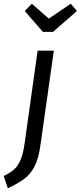

<svg xmlns="http://www.w3.org/2000/svg" viewBox="-90 -799 433 1031"><path d="M-70 146Q-35 129 -15 111.5Q5 94 19.5 61.5Q34 29 42 -28L112 -527H199L127 -18Q117 54 95 95.5Q73 137 41 161Q9 185 -48 212ZM290 -779 323 -740 195 -628H140L43 -740L81 -779L172 -699Z"/></svg>

Font: Fira Sans Extra Condensed
Style: Italic
Weight: 400
Width: 3
Italic angle: -8°
Designer: Carrois Corporate & Edenspiekermann AG
Foundry: Carrois Corporate GbR & Edenspiekermann AG
Version: Version 4.203